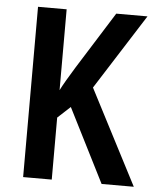

<svg xmlns="http://www.w3.org/2000/svg" viewBox="-52 -758 643 802"><g transform="rotate(5 269.5 -357.0)"><path d="M539 0 333 -398 534 -714H403L253 -475C228 -434 208 -401 195 -375V-714H75V0H195V-260L248 -309L404 0Z"/></g></svg>

Font: Noto Sans Arabic Cond SemBd
Style: Regular
Weight: 600
Width: 3
Designer: Monotype Design Team, Nadine Chahine, Nizar Qandah and Khaled Hosny
Foundry: Monotype Imaging Inc.
Version: Version 2.012